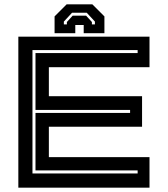

<svg xmlns="http://www.w3.org/2000/svg" viewBox="-20 -870 778 890"><path d="M65 0V-700H673V-558.5H206.5V-424H638.5V-282.5H206.5V-141.5H673V0ZM130.5 -66H618V-80H144.5V-346.5H583V-360.5H144.5V-624H618V-638H130.5ZM408 -850 464 -794V-716H368V-754H329V-716H233V-794L289 -850ZM382 -811H314L276 -770V-757H290V-768L317 -797.5H379L406 -768V-757H420V-770Z"/></svg>

Font: Tourney Expanded Regular
Style: Bold
Weight: 700
Width: 7
Designer: Tyler Finck
Foundry: Etcetera Type Co
Version: Version 1.010; ttfautohint (v1.8.3)